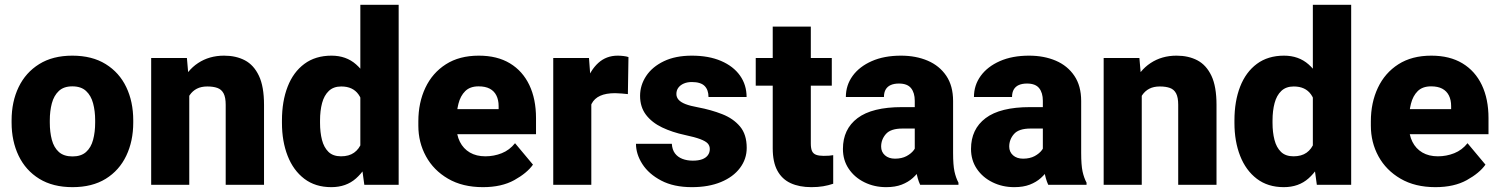

<svg xmlns="http://www.w3.org/2000/svg" viewBox="-20 -770 6244 800"><path d="M28.3 -268.6Q28.3 -346.2 57.6 -407Q86.9 -467.8 143.3 -502.9Q199.7 -538.1 281.2 -538.1Q363.8 -538.1 420.4 -502.9Q477.1 -467.8 506.1 -407Q535.2 -346.2 535.2 -268.6V-259.3Q535.2 -182.1 506.1 -121.1Q477.1 -60.1 420.7 -25.1Q364.3 9.8 282.2 9.8Q200.2 9.8 143.6 -25.1Q86.9 -60.1 57.6 -121.1Q28.3 -182.1 28.3 -259.3ZM187.5 -259.3Q187.5 -219.7 196 -187.5Q204.6 -155.3 225.3 -136.7Q246.1 -118.2 282.2 -118.2Q317.9 -118.2 338.6 -136.7Q359.4 -155.3 367.9 -187.5Q376.5 -219.7 376.5 -259.3V-268.6Q376.5 -307.1 367.9 -339.4Q359.4 -371.6 338.6 -390.9Q317.9 -410.2 281.2 -410.2Q245.6 -410.2 225.1 -390.9Q204.6 -371.6 196 -339.4Q187.5 -307.1 187.5 -268.6Z M768.6 0H609.9V-528.3H758.8L768.6 -415.5ZM708 -278.8Q707.5 -360.4 733.2 -418.5Q758.8 -476.6 805.4 -507.3Q852.1 -538.1 913.6 -538.1Q963.4 -538.1 1000.5 -518.6Q1037.6 -499 1058.8 -454.3Q1080.1 -409.7 1080.1 -333V0H920.4V-333.5Q920.4 -364.3 911.6 -380.9Q902.8 -397.5 885.7 -403.6Q868.7 -409.7 843.8 -409.7Q818.4 -409.7 800.3 -400.4Q782.2 -391.1 770.5 -373.8Q758.8 -356.4 753.4 -333Q748 -309.6 748 -281.2Z M1360.4 9.8Q1293.9 9.8 1248 -25.1Q1202.1 -60.1 1178.5 -120.6Q1154.8 -181.2 1154.8 -257.8V-268.1Q1154.8 -348.1 1178.5 -408.9Q1202.1 -469.7 1248.3 -503.9Q1294.4 -538.1 1361.3 -538.1Q1422.4 -538.1 1463.6 -501.7Q1504.9 -465.3 1528.6 -403.8Q1552.2 -342.3 1562 -265.6V-255.4Q1552.2 -183.6 1528.3 -123.3Q1504.4 -63 1463.4 -26.6Q1422.4 9.8 1360.4 9.8ZM1400.9 -118.7Q1434.1 -118.7 1455.3 -133.8Q1476.6 -148.9 1487.1 -176.8Q1497.6 -204.6 1497.6 -241.7V-278.8Q1497.6 -311 1491.5 -335.7Q1485.4 -360.4 1473.6 -376.7Q1461.9 -393.1 1444.1 -401.4Q1426.3 -409.7 1401.9 -409.7Q1369.6 -409.7 1350.1 -391.1Q1330.6 -372.6 1322 -340.6Q1313.5 -308.6 1313.5 -268.1V-257.8Q1313.5 -218.8 1321.5 -187.3Q1329.6 -155.8 1348.6 -137.2Q1367.7 -118.7 1400.9 -118.7ZM1498 0 1481.4 -121.1V-750H1641.1V0Z M1992.2 9.8Q1907.2 9.8 1846.9 -25.4Q1786.6 -60.5 1754.9 -118.7Q1723.1 -176.8 1723.1 -246.1V-264.6Q1723.1 -342.3 1752.4 -404.3Q1781.7 -466.3 1837.9 -502.2Q1894 -538.1 1975.1 -538.1Q2051.8 -538.1 2104.7 -506.1Q2157.7 -474.1 2185.5 -415.8Q2213.4 -357.4 2213.4 -277.8V-210.9H1786.6V-315.4H2057.6V-328.1Q2057.6 -353.5 2048.3 -372.1Q2039.1 -390.6 2020.8 -400.4Q2002.4 -410.2 1974.1 -410.2Q1938.5 -410.2 1918.5 -390.4Q1898.4 -370.6 1890.1 -337.6Q1881.8 -304.7 1881.8 -264.6V-246.1Q1881.8 -208 1896.2 -179.2Q1910.6 -150.4 1937.7 -134.5Q1964.8 -118.7 2002.4 -118.7Q2038.1 -118.7 2070.6 -131.6Q2103 -144.5 2126 -173.3L2200.7 -84Q2175.8 -48.8 2122.8 -19.5Q2069.8 9.8 1992.2 9.8Z M2443.8 0H2285.2V-528.3H2434.1L2443.8 -398.9ZM2596.2 -377.9Q2585.9 -378.9 2570.1 -380.4Q2554.2 -381.8 2543 -381.8Q2504.9 -381.8 2480.7 -370.8Q2456.5 -359.9 2445.1 -337.6Q2433.6 -315.4 2433.1 -281.7L2403.3 -299.8Q2403.3 -370.1 2421.4 -423.8Q2439.5 -477.5 2472.9 -507.8Q2506.3 -538.1 2553.7 -538.1Q2564.9 -538.1 2577.6 -536.6Q2590.3 -535.2 2598.6 -532.2Z M2862.8 9.8Q2787.1 9.8 2735.1 -17.6Q2683.1 -44.9 2656.5 -86.4Q2629.9 -127.9 2629.9 -170.9H2779.3Q2780.8 -146.5 2792.2 -131.1Q2803.7 -115.7 2823 -108.2Q2842.3 -100.6 2866.7 -100.6Q2890.1 -100.6 2905.8 -106.4Q2921.4 -112.3 2929.4 -123.3Q2937.5 -134.3 2937.5 -148.9Q2937.5 -162.6 2929 -172.1Q2920.4 -181.6 2897.9 -190.2Q2875.5 -198.7 2834 -207.5Q2781.2 -218.8 2738.8 -239Q2696.3 -259.3 2671.6 -291.7Q2647 -324.2 2647 -370.6Q2647 -415 2672.4 -453.4Q2697.8 -491.7 2746.1 -514.9Q2794.4 -538.1 2862.8 -538.1Q2933.1 -538.1 2984.4 -516.1Q3035.6 -494.1 3063.2 -455.3Q3090.8 -416.5 3090.8 -365.7H2932.1Q2932.1 -395.5 2915.8 -411.9Q2899.4 -428.2 2862.3 -428.2Q2843.8 -428.2 2829.1 -421.9Q2814.5 -415.5 2806.4 -404.5Q2798.3 -393.6 2798.3 -378.4Q2798.3 -364.7 2807.6 -354.2Q2816.9 -343.8 2836.4 -336.2Q2856 -328.6 2888.2 -322.8Q2942.9 -312.5 2989 -294.4Q3035.2 -276.4 3063.2 -243.2Q3091.3 -210 3091.3 -153.8Q3091.3 -107.4 3063.2 -70.1Q3035.2 -32.7 2983.9 -11.5Q2932.6 9.8 2862.8 9.8Z M3445.8 -413.1H3128.9V-528.3H3445.8ZM3358.4 -659.2V-171.9Q3358.4 -151.4 3363.5 -140.4Q3368.7 -129.4 3380.6 -125Q3392.6 -120.6 3411.6 -120.6Q3424.8 -120.6 3434.6 -121.3Q3444.3 -122.1 3451.7 -123.5V-4.4Q3431.6 2.4 3409.7 6.1Q3387.7 9.8 3360.8 9.8Q3310.5 9.8 3274.4 -6.8Q3238.3 -23.4 3219 -59.1Q3199.7 -94.7 3199.7 -151.9V-659.2Z M3791.5 -350.1Q3791.5 -383.3 3776.1 -402.6Q3760.7 -421.9 3725.6 -421.9Q3705.6 -421.9 3691.7 -415.8Q3677.7 -409.7 3670.4 -397.2Q3663.1 -384.8 3663.1 -365.7H3504.4Q3504.4 -415 3532.7 -453.9Q3561 -492.7 3612.5 -515.4Q3664.1 -538.1 3733.9 -538.1Q3796.4 -538.1 3845.5 -517.1Q3894.5 -496.1 3922.9 -454.1Q3951.2 -412.1 3951.2 -349.1V-133.3Q3951.2 -82 3957 -55.4Q3962.9 -28.8 3973.6 -8.8V0H3814Q3802.7 -23.9 3797.1 -59.1Q3791.5 -94.2 3791.5 -131.8ZM3811.5 -234.4H3740.2Q3691.4 -234.4 3671.4 -211.7Q3651.4 -189 3651.4 -159.2Q3651.4 -137.2 3667.2 -123Q3683.1 -108.9 3709 -108.9Q3737.3 -108.9 3757.3 -119.6Q3777.3 -130.4 3788.1 -145.3Q3798.8 -160.2 3798.3 -172.4L3835.9 -105Q3827.6 -85.4 3814.9 -65.4Q3802.2 -45.4 3783.2 -28.3Q3764.2 -11.2 3737.1 -0.7Q3710 9.8 3672.4 9.8Q3623 9.8 3581.8 -10.5Q3540.5 -30.8 3516.4 -66.7Q3492.2 -102.5 3492.2 -149.4Q3492.2 -231.9 3553 -277.8Q3613.8 -323.7 3738.3 -323.7H3811.5Z M4325.2 -350.1Q4325.2 -383.3 4309.8 -402.6Q4294.4 -421.9 4259.3 -421.9Q4239.3 -421.9 4225.3 -415.8Q4211.4 -409.7 4204.1 -397.2Q4196.8 -384.8 4196.8 -365.7H4038.1Q4038.1 -415 4066.4 -453.9Q4094.7 -492.7 4146.2 -515.4Q4197.8 -538.1 4267.6 -538.1Q4330.1 -538.1 4379.2 -517.1Q4428.2 -496.1 4456.5 -454.1Q4484.9 -412.1 4484.9 -349.1V-133.3Q4484.9 -82 4490.7 -55.4Q4496.6 -28.8 4507.3 -8.8V0H4347.7Q4336.4 -23.9 4330.8 -59.1Q4325.2 -94.2 4325.2 -131.8ZM4345.2 -234.4H4273.9Q4225.1 -234.4 4205.1 -211.7Q4185.1 -189 4185.1 -159.2Q4185.1 -137.2 4200.9 -123Q4216.8 -108.9 4242.7 -108.9Q4271 -108.9 4291 -119.6Q4311 -130.4 4321.8 -145.3Q4332.5 -160.2 4332 -172.4L4369.6 -105Q4361.3 -85.4 4348.6 -65.4Q4335.9 -45.4 4316.9 -28.3Q4297.9 -11.2 4270.8 -0.7Q4243.7 9.8 4206.1 9.8Q4156.7 9.8 4115.5 -10.5Q4074.2 -30.8 4050 -66.7Q4025.9 -102.5 4025.9 -149.4Q4025.9 -231.9 4086.7 -277.8Q4147.5 -323.7 4272 -323.7H4345.2Z M4737.3 0H4578.6V-528.3H4727.5L4737.3 -415.5ZM4676.8 -278.8Q4676.3 -360.4 4701.9 -418.5Q4727.5 -476.6 4774.2 -507.3Q4820.8 -538.1 4882.3 -538.1Q4932.1 -538.1 4969.2 -518.6Q5006.3 -499 5027.6 -454.3Q5048.8 -409.7 5048.8 -333V0H4889.2V-333.5Q4889.2 -364.3 4880.4 -380.9Q4871.6 -397.5 4854.5 -403.6Q4837.4 -409.7 4812.5 -409.7Q4787.1 -409.7 4769 -400.4Q4751 -391.1 4739.3 -373.8Q4727.5 -356.4 4722.2 -333Q4716.8 -309.6 4716.8 -281.2Z M5329.1 9.8Q5262.7 9.8 5216.8 -25.1Q5170.9 -60.1 5147.2 -120.6Q5123.5 -181.2 5123.5 -257.8V-268.1Q5123.5 -348.1 5147.2 -408.9Q5170.9 -469.7 5217 -503.9Q5263.2 -538.1 5330.1 -538.1Q5391.1 -538.1 5432.4 -501.7Q5473.6 -465.3 5497.3 -403.8Q5521 -342.3 5530.8 -265.6V-255.4Q5521 -183.6 5497.1 -123.3Q5473.1 -63 5432.1 -26.6Q5391.1 9.8 5329.1 9.8ZM5369.6 -118.7Q5402.8 -118.7 5424.1 -133.8Q5445.3 -148.9 5455.8 -176.8Q5466.3 -204.6 5466.3 -241.7V-278.8Q5466.3 -311 5460.2 -335.7Q5454.1 -360.4 5442.4 -376.7Q5430.7 -393.1 5412.8 -401.4Q5395 -409.7 5370.6 -409.7Q5338.4 -409.7 5318.8 -391.1Q5299.3 -372.6 5290.8 -340.6Q5282.2 -308.6 5282.2 -268.1V-257.8Q5282.2 -218.8 5290.3 -187.3Q5298.3 -155.8 5317.4 -137.2Q5336.4 -118.7 5369.6 -118.7ZM5466.8 0 5450.2 -121.1V-750H5609.9V0Z M5960.9 9.8Q5876 9.8 5815.7 -25.4Q5755.4 -60.5 5723.6 -118.7Q5691.9 -176.8 5691.9 -246.1V-264.6Q5691.9 -342.3 5721.2 -404.3Q5750.5 -466.3 5806.6 -502.2Q5862.8 -538.1 5943.8 -538.1Q6020.5 -538.1 6073.5 -506.1Q6126.5 -474.1 6154.3 -415.8Q6182.1 -357.4 6182.1 -277.8V-210.9H5755.4V-315.4H6026.4V-328.1Q6026.4 -353.5 6017.1 -372.1Q6007.8 -390.6 5989.5 -400.4Q5971.2 -410.2 5942.9 -410.2Q5907.2 -410.2 5887.2 -390.4Q5867.2 -370.6 5858.9 -337.6Q5850.6 -304.7 5850.6 -264.6V-246.1Q5850.6 -208 5865 -179.2Q5879.4 -150.4 5906.5 -134.5Q5933.6 -118.7 5971.2 -118.7Q6006.8 -118.7 6039.3 -131.6Q6071.8 -144.5 6094.7 -173.3L6169.4 -84Q6144.5 -48.8 6091.6 -19.5Q6038.6 9.8 5960.9 9.8Z"/></svg>

Font: Heebo ExtraBold
Style: Regular
Weight: 800
Designer: Oded Ezer
Foundry: Ezer Type House
Version: Version 3.100